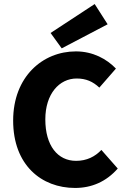

<svg xmlns="http://www.w3.org/2000/svg" viewBox="-20 -917 623 949"><path d="M351 12C433 12 505 -19 562 -84L481 -176C450 -143 409 -122 356 -122C265 -122 204 -197 204 -327C204 -453 273 -529 359 -529C405 -529 439 -514 471 -484L553 -578C508 -625 440 -663 355 -663C191 -663 45 -538 45 -321C45 -101 185 12 351 12ZM285 -678 512 -797 448 -897 230 -754Z"/></svg>

Font: Source Sans Pro
Style: Bold
Weight: 700
Designer: Paul D. Hunt
Foundry: Adobe Systems Incorporated
Version: Version 3.006;hotconv 1.0.111;makeotfexe 2.5.65597